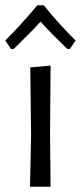

<svg xmlns="http://www.w3.org/2000/svg" viewBox="-33 -709 307 729"><path d="M9 -523 -13 -555Q45 -613 109 -689H133Q196 -612 254 -555L232 -523H223Q155 -588 121 -627Q91 -593 19 -523ZM81 0 85 -194 82 -453 159 -460 157 -201 159 0Z"/></svg>

Font: Alegreya Sans SC
Style: Regular
Weight: 400
Designer: Juan Pablo del Peral
Foundry: Huerta Tipografica
Version: Version 2.007